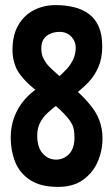

<svg xmlns="http://www.w3.org/2000/svg" viewBox="-20 -726 440 753"><path d="M208 7Q139 7 98 -20Q57 -47 39.5 -91Q22 -135 22 -186Q22 -230 36 -267Q50 -304 74.5 -333Q99 -362 131 -382L202 -418Q224 -436 241 -454.5Q258 -473 267.5 -494Q277 -515 277 -540Q277 -551 273 -561.5Q269 -572 261 -581Q253 -590 241 -595.5Q229 -601 214 -601Q194 -601 177.5 -594Q161 -587 151.5 -573Q142 -559 142 -537Q142 -515 148.5 -501Q155 -487 163 -476Q180 -456 210.5 -430Q241 -404 274 -375.5Q307 -347 330 -319Q357 -288 369.5 -254.5Q382 -221 382 -183Q382 -135 363 -91.5Q344 -48 305.5 -20.5Q267 7 208 7ZM200 -100Q230 -100 251 -122Q272 -144 272 -186Q272 -221 263 -238Q254 -255 243 -267Q216 -298 180 -325.5Q144 -353 110 -381Q76 -409 55 -439Q43 -456 36 -480Q29 -504 29 -530Q29 -588 51.5 -627Q74 -666 112.5 -686Q151 -706 198 -706Q238 -706 271.5 -697.5Q305 -689 329.5 -670.5Q354 -652 367.5 -621Q381 -590 381 -544Q381 -497 365.5 -462Q350 -427 325 -401.5Q300 -376 272 -355L210 -319Q187 -302 167.5 -284Q148 -266 137 -244.5Q126 -223 126 -194Q126 -148 147.5 -124Q169 -100 200 -100Z"/></svg>

Font: Yanone Kaffeesatz ExtraLight
Style: Regular
Weight: 200
Designer: Yanone (Cyrillic: Daniel Pouzeot, Huerta Tipografica, and Cyreal)
Foundry: Yanone
Version: Version 2.003